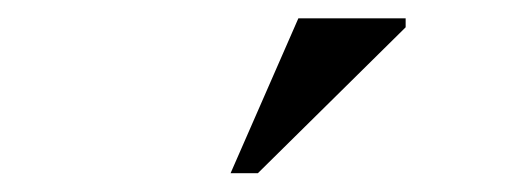

<svg xmlns="http://www.w3.org/2000/svg" viewBox="-20 -710 540 204"><path d="M225 -526 297 -690.5H411V-681L254 -526Z"/></svg>

Font: Newsreader 36pt Medium
Style: Regular
Weight: 500
Designer: Hugues Gentile
Foundry: Production Type
Version: Version 1.003